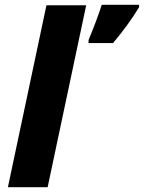

<svg xmlns="http://www.w3.org/2000/svg" viewBox="-20 -782 601 802"><path d="M13 0 174 -760H340L179 0ZM350 -602V-615Q363 -646 379 -688Q395 -730 405 -762H561V-752Q517 -679 452 -602Z"/></svg>

Font: Noto Sans Disp ExtBd
Style: Italic
Weight: 800
Italic angle: -12°
Designer: Monotype Design Team
Foundry: Monotype Imaging Inc.
Version: Version 2.000;GOOG;noto-source:20170915:90ef993387c0